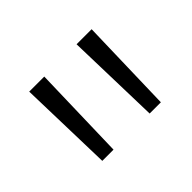

<svg xmlns="http://www.w3.org/2000/svg" viewBox="-67 -818 496 496"><g transform="rotate(-45 181.0 -570.0)"><path d="M288 -440H247L240 -700H295ZM115 -440H74L67 -700H122Z"/></g></svg>

Font: Tilda Sans Light
Style: Regular
Weight: 300
Designer: ParaType Ltd
Foundry: ParaType Ltd
Version: Version 1.009